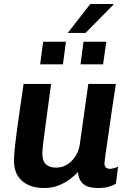

<svg xmlns="http://www.w3.org/2000/svg" viewBox="-20 -931 658 961"><path d="M201 10Q132 10 91 -25Q50 -60 50 -128Q50 -155 56 -208Q62 -261 73 -338Q84 -415 98 -511H236Q221 -402 211.5 -331.5Q202 -261 197 -221Q192 -181 192 -162Q192 -125 210 -108.5Q228 -92 261 -92Q292 -92 317 -108Q342 -124 358.5 -150.5Q375 -177 379 -206L422 -511H560Q551 -454 544 -406.5Q537 -359 531.5 -320Q526 -281 521.5 -250Q517 -219 513.5 -195Q510 -171 507.5 -154.5Q505 -138 504 -127Q503 -116 503 -112Q503 -98 511 -92Q519 -86 529 -86Q539 -86 551.5 -89.5Q564 -93 571 -97L560 -11Q550 -5 527.5 2.5Q505 10 471 10Q419 10 396 -11Q373 -32 370 -70Q354 -52 329 -33.5Q304 -15 272 -2.5Q240 10 201 10ZM319 -766 432 -911H547L548 -908L408 -766ZM181 -609 196 -722H310L295 -609ZM383 -609 398 -722H512L496 -609Z"/></svg>

Font: Chivo Medium SemiBold
Style: Italic
Weight: 600
Italic angle: -8.05°
Version: Version 2.002